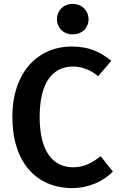

<svg xmlns="http://www.w3.org/2000/svg" viewBox="-20 -943 608 978"><path d="M350 -923C303 -923 270 -889 270 -845C270 -801 303 -768 350 -768C398 -768 431 -801 431 -845C431 -889 398 -923 350 -923ZM345 -706C173 -706 43 -575 43 -347C43 -116 166 15 347 15C435 15 508 -21 555 -69L493 -147C445 -111 407 -91 352 -91C248 -91 182 -174 182 -347C182 -524 249 -604 352 -604C397 -604 439 -588 480 -555L547 -633C487 -682 429 -706 345 -706Z"/></svg>

Font: Fira Sans Medium
Style: Regular
Weight: 500
Designer: Carrois Corporate & Edenspiekermann AG
Foundry: Carrois Corporate GbR & Edenspiekermann AG
Version: Version 4.203